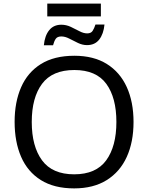

<svg xmlns="http://www.w3.org/2000/svg" viewBox="-20 -1034 821 1064"><path d="M720 -358Q720 -247 682.5 -164.5Q645 -82 571.5 -36Q498 10 391 10Q280 10 206.5 -36Q133 -82 97 -165Q61 -248 61 -359Q61 -468 97 -550.5Q133 -633 206.5 -679Q280 -725 392 -725Q499 -725 572 -679.5Q645 -634 682.5 -551.5Q720 -469 720 -358ZM156 -358Q156 -223 213 -145.5Q270 -68 391 -68Q512 -68 568.5 -145.5Q625 -223 625 -358Q625 -493 569 -569.5Q513 -646 392 -646Q270 -646 213 -569.5Q156 -493 156 -358ZM242 -943V-1014H539V-943ZM223 -783Q228 -836 252.5 -866.5Q277 -897 320 -897Q347 -897 372.5 -885Q398 -873 420.5 -861Q443 -849 463 -849Q484 -849 493 -862.5Q502 -876 509 -898H559Q554 -846 530 -815Q506 -784 462 -784Q437 -784 412 -796Q387 -808 364 -820Q341 -832 320 -832Q298 -832 289 -819Q280 -806 274 -783Z"/></svg>

Font: BC Sans
Style: Regular
Weight: 400
Designer: Monotype Design Team
Province of B.C.
Foundry: Monotype Imaging Inc.
Version: Version 2.000;GOOG;noto-source:20170915:90ef993387c0